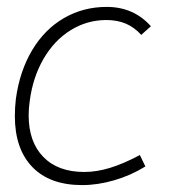

<svg xmlns="http://www.w3.org/2000/svg" viewBox="-20 -530 521 556"><path d="M23 -194Q23 -219 26 -244Q37 -324 73 -384.5Q109 -445 165 -477.5Q221 -510 289 -510Q367 -510 417 -454L389 -429Q369 -451 344.5 -461.5Q320 -472 288 -472Q232 -472 184.5 -442.5Q137 -413 106 -359.5Q75 -306 66 -237Q63 -216 63 -196Q63 -119 105.5 -75.5Q148 -32 224 -32Q260 -32 299 -44Q338 -56 385 -81L401 -48Q359 -22 311 -8Q263 6 218 6Q124 6 73.5 -46.5Q23 -99 23 -194Z"/></svg>

Font: Bellota Text Light
Style: Italic
Weight: 300
Italic angle: -7.5°
Designer: Kemie Guaida
Foundry: Kemie Guaida
Version: Version 4.001